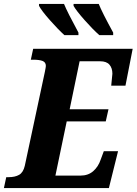

<svg xmlns="http://www.w3.org/2000/svg" viewBox="-42 -964 700 984"><path d="M-10 -56H2Q35 -56 56 -68Q77 -80 85 -114L188 -596Q193 -621 193 -626Q193 -645 176.5 -651.5Q160 -658 128 -658H116L128 -714H638L601 -525H528Q534 -579 534 -586Q534 -615 519 -632.5Q504 -650 471 -650H366L315 -404H514L500 -342H300L242 -64H370Q410 -64 436 -87Q462 -110 474 -146L490 -189H563L516 0H-22ZM158 -934V-944H286Q303 -902 360 -797V-784H288Q255 -814 213 -861.5Q171 -909 158 -934ZM335 -934V-944H464Q481 -901 538 -797V-784H467Q434 -813 391.5 -861Q349 -909 335 -934Z"/></svg>

Font: Noto Serif NarrowExtraBold
Style: Italic
Weight: 800
Width: 4
Italic angle: -12°
Designer: Monotype Design Team
Foundry: Monotype Imaging Inc.
Version: Version 1.001